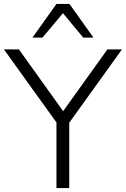

<svg xmlns="http://www.w3.org/2000/svg" viewBox="-21 -956 640 976"><path d="M266 0V-366L280 -314L-1 -705H75L305 -384H295L525 -705H599L318 -314L331 -366V0ZM144 -765 266 -936H332L454 -765H402L299 -889L195 -765Z"/></svg>

Font: Nunito Sans 10pt Light
Style: Regular
Weight: 300
Designer: Vernon Adams
Foundry: Vernon Adams
Version: Version 3.101;gftools[0.9.27]